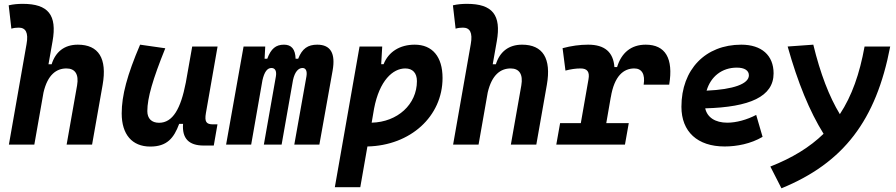

<svg xmlns="http://www.w3.org/2000/svg" viewBox="-20 -763 4728 1013"><path d="M331.5 0H465.8L521.5 -315.4C545.9 -454.6 500.5 -527.3 390.6 -527.3C319.8 -527.3 272.9 -489.7 252.4 -423.8H235.8L257.3 -545.4C281.7 -683.6 234.9 -742.7 100.1 -742.7C75.2 -742.7 50.3 -740.7 25.9 -734.9L40 -611.8C52.7 -615.7 65.9 -617.2 78.6 -617.2C115.7 -617.2 130.9 -590.8 120.1 -530.8L26.9 0H161.1L209.5 -274.9C231.4 -369.6 278.3 -401.9 330.6 -401.9C376 -401.9 397 -371.1 386.7 -312.5Z M772.9 10.3C861.3 10.3 897.5 -34.7 925.3 -109.4H945.8C939.9 -32.7 976.1 4.9 1054.7 4.9H1107.9L1127.4 -106.9H1104C1067.9 -106.9 1058.6 -120.6 1066.4 -166.5L1127.9 -517.6H994.1L960 -325.2V-325.7C933.6 -189.5 891.6 -115.2 819.3 -115.2C779.8 -115.2 757.3 -137.7 757.3 -176.8C757.3 -246.1 786.1 -345.2 852.1 -508.3L719.2 -527.3C650.9 -367.7 622.1 -259.3 622.1 -164.6C622.1 -53.7 676.8 10.3 772.9 10.3Z M1379.4 -517.6H1265.1L1172.9 0H1305.2L1364.7 -339.8C1374.5 -382.8 1389.6 -404.3 1412.1 -404.3C1432.1 -404.3 1440.4 -387.7 1435.5 -359.4L1372.1 0H1465.8L1525.9 -340.8C1535.2 -383.3 1553.7 -404.3 1576.2 -404.3C1593.8 -404.3 1601.6 -387.7 1596.7 -359.4L1532.7 0H1665L1734.9 -390.6C1751 -481 1724.6 -527.3 1653.8 -527.3C1605 -527.3 1574.2 -507.3 1553.2 -453.1H1539.6C1538.1 -504.4 1517.1 -527.3 1478.5 -527.3C1435.5 -527.3 1409.7 -506.3 1390.1 -453.1H1376Z M1880.9 224.6 1918.5 9.8C2145.5 4.9 2314.9 -148.9 2314.9 -351.6C2314.9 -463.9 2261.2 -527.3 2168 -527.3C2090.3 -527.3 2029.8 -490.2 2003.9 -424.3H1991.2L1996.6 -517.6H1877L1746.6 224.6ZM1940.9 -115.7 1953.6 -189.9C1981.9 -338.4 2052.7 -401.9 2118.2 -401.9C2157.2 -401.9 2179.7 -377.9 2179.7 -335C2179.7 -212.4 2077.6 -119.1 1940.9 -115.7Z M2675.3 0H2809.6L2865.2 -315.4C2889.6 -454.6 2844.2 -527.3 2734.4 -527.3C2663.6 -527.3 2616.7 -489.7 2596.2 -423.8H2579.6L2601.1 -545.4C2625.5 -683.6 2578.6 -742.7 2443.8 -742.7C2418.9 -742.7 2394 -740.7 2369.6 -734.9L2383.8 -611.8C2396.5 -615.7 2409.7 -617.2 2422.4 -617.2C2459.5 -617.2 2474.6 -590.8 2463.9 -530.8L2370.6 0H2504.9L2553.2 -274.9C2575.2 -369.6 2622.1 -401.9 2674.3 -401.9C2719.7 -401.9 2740.7 -371.1 2730.5 -312.5Z M2915 0H3277.3L3297.4 -113.3H3178.7L3202.6 -251V-249.5C3221.2 -363.8 3271 -401.9 3326.7 -401.9C3366.2 -401.9 3384.8 -371.6 3376 -316.4H3510.7C3533.7 -455.1 3490.7 -527.3 3386.7 -527.3C3309.6 -527.3 3258.8 -484.4 3235.8 -409.2H3221.7C3215.8 -487.8 3170.9 -527.3 3083 -527.3C3038.6 -527.3 2994.1 -521 2948.2 -508.8L2963.4 -390.6C2991.2 -397.9 3017.6 -401.9 3043 -401.9C3079.1 -401.9 3091.8 -383.3 3085 -345.2L3044.4 -113.3H2935.1Z M3817.4 -115.7C3753.4 -115.7 3711.4 -143.6 3700.7 -191.4C3936.5 -197.8 4061.5 -253.4 4061.5 -376C4061.5 -471.2 3998 -527.3 3891.1 -527.3C3701.7 -527.3 3575.2 -396.5 3575.2 -199.7C3575.2 -67.9 3660.2 9.8 3803.2 9.8C3867.7 9.8 3941.4 -4.4 4003.4 -41L3969.7 -156.7C3920.4 -130.9 3864.3 -115.7 3817.4 -115.7ZM3708 -284.7C3730 -359.4 3789.1 -406.2 3867.7 -406.2C3908.2 -406.2 3931.2 -391.1 3931.2 -365.7C3931.2 -320.3 3849.1 -291 3708 -284.7Z M4103 230.5C4430.7 96.2 4602.1 -127.4 4676.8 -517.6H4541.5C4515.6 -374 4474.6 -256.8 4411.1 -160.6C4355 -252.9 4308.1 -374.5 4271 -527.3L4135.7 -517.6C4189 -327.6 4251.5 -175.3 4325.2 -57.1C4252.9 13.2 4161.1 69.8 4044.4 115.7Z"/></svg>

Font: Cascadia Code NF
Style: Bold Italic
Weight: 700
Italic angle: -10°
Monospace: yes
Designer: Aaron Bell
Foundry: Saja Typeworks
Version: Version 2404.023